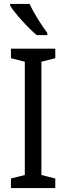

<svg xmlns="http://www.w3.org/2000/svg" viewBox="-20 -963 340 983"><path d="M131 -943H32V-934C57 -893 126 -818 168 -783H222V-795C193 -832 152 -898 131 -943ZM263 0V-49L192 -67V-647L263 -665V-714H36V-665L107 -647V-67L36 -49V0Z"/></svg>

Font: Noto Sans Lao UI Cond
Style: Regular
Weight: 400
Width: 3
Designer: Monotype Design Team
Foundry: Monotype Imaging Inc.
Version: Version 2.000